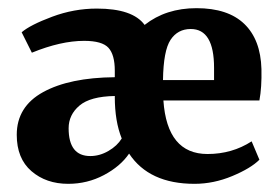

<svg xmlns="http://www.w3.org/2000/svg" viewBox="-20 -442 683 470"><path d="M456 8Q345 8 296 -66Q275 -35 234.5 -13.5Q194 8 147 8Q93 8 57 -23Q21 -54 21 -112Q21 -181 85.5 -216.5Q150 -252 261 -253V-269Q261 -308 245.5 -325Q230 -342 186 -342Q129 -342 58 -313L33 -363Q54 -381 107.5 -401Q161 -421 217 -421Q305 -421 334 -381Q386 -422 461 -422Q538 -422 578 -383.5Q618 -345 620 -273Q621 -228 615 -196H380Q389 -65 488 -65Q548 -65 596 -96L615 -51Q594 -30 548.5 -11Q503 8 456 8ZM201 -60Q224 -60 245.5 -72.5Q267 -85 278 -103Q261 -145 261 -205V-207Q201 -206 174.5 -183.5Q148 -161 148 -128Q148 -60 201 -60ZM447 -371Q415 -371 397.5 -344.5Q380 -318 379 -246H504V-276Q504 -371 447 -371Z"/></svg>

Font: Aikya
Style: Bold
Weight: 700
Designer: Neelakash Kshetrimayum (Latin subset based on Merriweather by Eben Sorkin)
Foundry: Brand New Type
Version: Version 1.00 b005